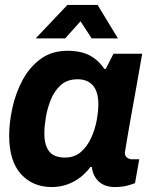

<svg xmlns="http://www.w3.org/2000/svg" viewBox="-20 -743 631 775"><path d="M189 12Q112 12 64.5 -40.5Q17 -93 17 -196Q17 -248 30 -307.5Q43 -367 71 -419.5Q99 -472 144 -505Q189 -538 252 -538Q307 -538 342.5 -519Q378 -500 401 -465H407L438 -526H554Q540 -445 529 -384.5Q518 -324 510.5 -281.5Q503 -239 498 -211Q493 -183 490.5 -166.5Q488 -150 486.5 -142Q485 -134 484.5 -131Q484 -128 484 -127Q484 -113 493 -106.5Q502 -100 513 -100H542L525 -4Q514 1 493 6.5Q472 12 443 12Q400 12 375 -14Q350 -40 350 -83Q350 -91 351.5 -100Q353 -109 355 -118L413 -69H345Q316 -30 275.5 -9Q235 12 189 12ZM242 -107Q281 -107 307 -130Q333 -153 348.5 -187.5Q364 -222 370.5 -258.5Q377 -295 377 -322Q377 -372 355.5 -397.5Q334 -423 293 -423Q252 -423 226 -400Q200 -377 185.5 -341.5Q171 -306 165 -269Q159 -232 159 -204Q159 -157 178.5 -132Q198 -107 242 -107ZM124 -588 252 -723H374L456 -588H350L305 -657L243 -588Z"/></svg>

Font: Archivo VF Beta
Style: Italic
Weight: 400
Italic angle: -10°
Designer: Hector Gatti
Foundry: Omnibus-Type
Version: Version 1.002